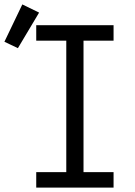

<svg xmlns="http://www.w3.org/2000/svg" viewBox="-89 -849 609 869"><path d="M75 0V-70H211V-665H75V-735H425V-665H289V-70H425V0ZM-8 -631 -69 -660 12 -829 88 -792Z"/></svg>

Font: Iosevka Gothic
Style: Regular
Weight: 400
Monospace: yes
Designer: Belleve Invis
Foundry: Belleve Invis
Version: Version 15.5.1; ttfautohint (v1.8.4)